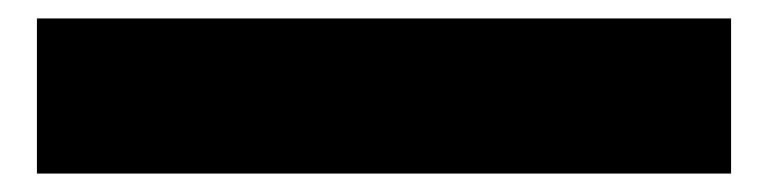

<svg xmlns="http://www.w3.org/2000/svg" viewBox="-20 21 832 208"><path d="M20 209V41H772V209Z"/></svg>

Font: Georama Black
Style: Regular
Weight: 900
Designer: Jean-Baptiste Levee
Foundry: Production Type
Version: Version 1.001